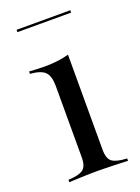

<svg xmlns="http://www.w3.org/2000/svg" viewBox="-115 -623 495 677"><g transform="rotate(-20 132.5 -284.5)"><path d="M25.8 0V-8.9Q64.5 -10.5 80.6 -21.8Q96.8 -33.1 96.8 -66.9V-335.5Q96.8 -371.8 81.9 -387.5Q66.9 -403.2 25.8 -406.5V-415.3Q39.5 -414.5 54 -413.7Q68.5 -412.9 82.3 -412.9Q108.9 -412.9 132.3 -415.7Q155.6 -418.5 175 -424.2V-66.9Q175 -33.1 191.1 -21.8Q207.3 -10.5 246 -8.9V0Q235.5 -0.8 217.7 -1.2Q200 -1.6 178.2 -2.4Q156.5 -3.2 135.5 -3.2Q104.8 -3.2 73 -2Q41.1 -0.8 25.8 0ZM34.7 -559.7V-568.5H236.3V-559.7Z"/></g></svg>

Font: Playfair 144pt
Style: Regular
Weight: 400
Designer: Claus Eggers Sørensen
Foundry: Claus Eggers Sørensen
Version: Version 2.001;gftools[0.9.30]